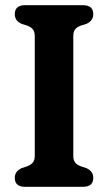

<svg xmlns="http://www.w3.org/2000/svg" viewBox="-20 -720 416 740"><path d="M262.5 -119.5Q262.5 -102.5 269.8 -93.5Q277 -84.5 291.5 -79L313 -72Q339.5 -60 339.5 -34.5Q339.5 0 299.5 0H76.5Q37 0 37 -34.5Q37 -60 63.5 -72L84.5 -79Q99 -84.5 106.5 -93.5Q114 -102.5 114 -119.5V-580.5Q114 -598 106.8 -606.8Q99.5 -615.5 85.5 -621L63.5 -628Q37 -639.5 37 -665.5Q37 -700 76.5 -700H299.5Q339.5 -700 339.5 -665.5Q339.5 -640 313 -628L290.5 -621Q276.5 -615.5 269.5 -606.8Q262.5 -598 262.5 -580.5Z"/></svg>

Font: Fraunces 72pt SuperSoft SemiBold
Style: Regular
Weight: 600
Version: Version 1.000;[b76b70a41]